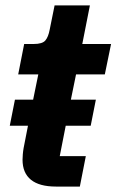

<svg xmlns="http://www.w3.org/2000/svg" viewBox="-20 -687 429 707"><path d="M296 -112 274 0H186Q125 0 94 -25Q63 -50 63 -99Q63 -107 64 -119Q65 -131 67 -142L83 -224H16L35 -320H102L121 -413H47L69 -525H104Q136 -525 147 -538Q158 -551 163 -578L181 -667H311L283 -525H389L366 -413H260L241 -320H333L314 -224H222L200 -112Z"/></svg>

Font: IBM Plex Sans Var
Style: Italic
Weight: 400
Italic angle: -11.31°
Designer: Mike Abbink, Paul van der Laan, Pieter van Rosmalen
Foundry: Bold Monday
Version: Version 1.001